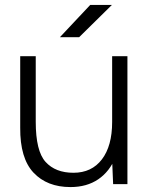

<svg xmlns="http://www.w3.org/2000/svg" viewBox="-20 -747 615 779"><path d="M435 -95V-519H497V0H439ZM278 -46Q352 -46 393.5 -100.5Q435 -155 435 -252H473Q473 -169 449 -110Q425 -51 378.5 -19.5Q332 12 266 12Q171 12 116 -46.5Q61 -105 62 -229V-253H125Q125 -134 165 -90Q205 -46 278 -46ZM62 -519H125V-253H62ZM346 -727H434L301 -596H223Z"/></svg>

Font: 寒蝉端黑体 Light
Style: Regular
Weight: 300
Designer: ChillDuanSans {Warren2060}; 
Source Han Sans {Ryoko NISHIZUKA 西塚涼子 (kana, bopomofo & ideographs); Paul D. Hunt (Latin, G
Foundry: ChillType&Adobe
Version: Version 1.300;Glyphs 3.3 (3306)